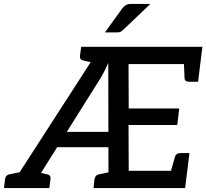

<svg xmlns="http://www.w3.org/2000/svg" viewBox="-62 -957 1050 977"><path d="M-14 0 450 -719H968L957 -631H592L593 -405H850L840 -321H592L593 -88H891L880 0H490L489 -637Q481 -619 471.5 -599.5Q462 -580 450 -560L114 -25Q106 -14 99 -7Q92 0 90 0ZM179 -208 212 -286H512L527 -208ZM801 -63 828 -158Q831 -168 837.5 -173Q844 -178 854 -178H902L891 -88ZM873 -656 957 -631 946 -541H899Q889 -541 883 -546Q877 -551 877 -561ZM452 -719 430 -634 362 -649Q352 -651 348 -657Q344 -663 345 -673L351 -719ZM414 0 419 -46Q421 -56 426.5 -62Q432 -68 442 -70L513 -85L515 0ZM88 0 110 -85 178 -70Q188 -68 192 -62Q196 -56 195 -46L189 0ZM-42 0 -36 -46Q-35 -56 -29.5 -62Q-24 -68 -14 -70L57 -85L59 0ZM606 -937H703L568 -808Q559 -799 552 -795.5Q545 -792 532 -792H472L560 -914Q569 -925 578.5 -931Q588 -937 606 -937Z"/></svg>

Font: Aleo Medium
Style: Italic
Weight: 500
Italic angle: -7°
Designer: Alessio Laiso
Foundry: Alessio Laiso
Version: Version 2.001;gftools[0.9.29]